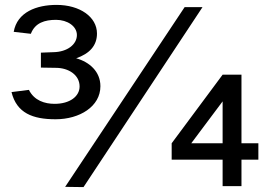

<svg xmlns="http://www.w3.org/2000/svg" viewBox="-20 -760 1119 784"><path d="M36 -630 106 -622C123 -667 163 -679 209 -679C255 -679 294 -653 294 -617C294 -578 254 -548 199 -547L147 -545V-484L208 -483C260 -483 305 -454 305 -407C305 -367 266 -336 203 -336C163 -336 120 -349 98 -393L27 -384C48 -298 114 -273 207 -273C305 -273 390 -325 390 -408C390 -468 345 -507 291 -522C346 -541 376 -574 376 -623C376 -691 306 -740 211 -740C130 -740 50 -711 36 -630ZM807 -731H734L246 3L321 4ZM889 -455 681 -175V-108H889V0H966V-108H1035V-175H966V-455ZM761 -175 889 -346V-175Z"/></svg>

Font: United Sans SemiBold
Style: Regular
Weight: 600
Designer: Pablo Impallari, Rodrigo Fuenzalida (Modified by Dan O. Williams)
Version: Version 1.000;PS 001.000;hotconv 1.0.88;makeotf.lib2.5.64775